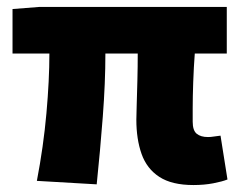

<svg xmlns="http://www.w3.org/2000/svg" viewBox="-20 -520 694 552"><path d="M536 12Q474 12 438 -11.5Q402 -35 387 -77.5Q372 -120 372 -176Q372 -187 373 -218Q374 -249 375 -289Q376 -329 376 -366H283Q283 -282 275.5 -184Q268 -86 258 10L86 0Q105 -99 113.5 -194.5Q122 -290 122 -366H16V-494L92 -500H632V-366H540Q537 -327 535.5 -284Q534 -241 534 -209Q534 -177 534 -170Q534 -145 545.5 -135.5Q557 -126 578 -126Q586 -126 595 -127.5Q604 -129 614 -130L634 -4Q619 2 593 7Q567 12 536 12Z"/></svg>

Font: Assistant ExtraBold
Style: Regular
Weight: 800
Designer: Hebrew By Ben Nathan, Latin by Paul Hunt
Version: Version 3.000